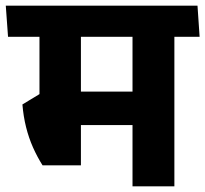

<svg xmlns="http://www.w3.org/2000/svg" viewBox="-44 -661 728 681"><path d="M574.5 -568H426V0H574.5ZM395 -530.5H664L656.5 -641H387.5ZM599.5 -530.5 591.5 -641H-23.5L-15.5 -530.5ZM484.5 -336H141.5V-217.5H484.5ZM243 -570H96V-267H243ZM107 -74.5H243V-327.5H96.5L35.5 -290.5Q39 -248 48.5 -210Q58 -172 73 -138.2Q88 -104.5 107 -74.5Z"/></svg>

Font: Anek Devanagari Medium
Style: Bold
Weight: 700
Version: Version 1.003